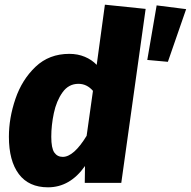

<svg xmlns="http://www.w3.org/2000/svg" viewBox="-20 -781 815 820"><path d="M602 -743 498 0H342L343 -72Q279 19 185 19Q103 19 60.5 -37.5Q18 -94 18 -197Q18 -277 46 -359Q74 -441 132 -496Q190 -551 276 -551Q312 -551 342 -538.5Q372 -526 393 -504L428 -761ZM199 -197Q199 -148 212 -129.5Q225 -111 248 -111Q295 -111 350 -201L377 -393Q351 -423 315 -423Q273 -423 247 -386.5Q221 -350 210 -298Q199 -246 199 -197ZM775 -742 697 -517 609 -525 649 -758Z"/></svg>

Font: Trujillo ExtraBold
Style: Italic
Weight: 800
Italic angle: -8°
Designer: Fira Sans original fonts by bBox Type GmbH, Carrois Corporate GbR, & Edenspiekermann AG / Changes by Cristiano Sobral
Foundry: Fira Sans original fonts by bBox Type GmbH, Carrois Corporate GbR, & Edenspiekermann AG / Changes by Cristiano Sobral
Version: Version 4.301;July 28, 2020;FontCreator 13.0.0.2655 64-bit